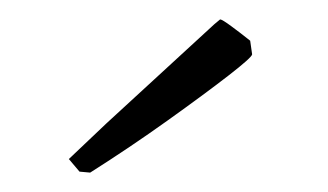

<svg xmlns="http://www.w3.org/2000/svg" viewBox="-20 -721 338 198"><path d="M62 -544 51 -557 90 -594 201 -696 207 -701Q209 -701 218.5 -694Q228 -687 238 -679L240 -665Q240 -662 215.5 -643Q191 -624 152.5 -596.5Q114 -569 73 -543Z"/></svg>

Font: Labrada Light
Style: Regular
Weight: 300
Designer: Mercedes Jáuregui
Foundry: Omnibus-Type Team
Version: Version 1.000; ttfautohint (v1.8.4.7-5d5b)